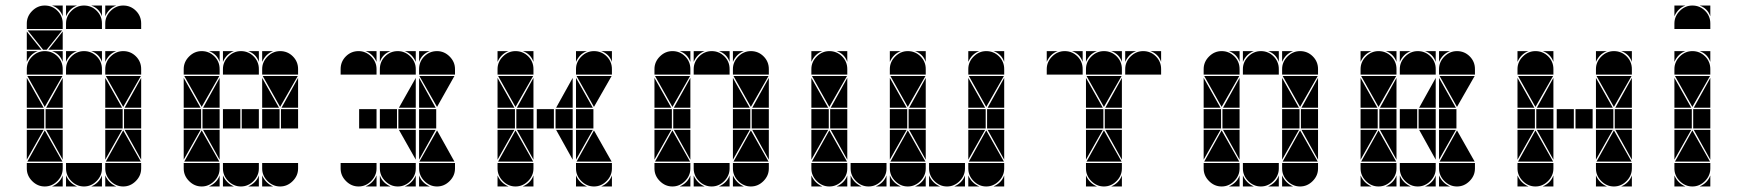

<svg xmlns="http://www.w3.org/2000/svg" viewBox="-20 -677 6288 695"><path d="M284 -657Q311 -657 330 -638Q349 -619 349 -592V-572H219V-592Q219 -618 238.5 -637.5Q258 -657 284 -657ZM142 -492Q169 -492 188 -473Q207 -454 207 -427V-407H77V-427Q77 -453 96.5 -472.5Q116 -492 142 -492ZM426 -657Q453 -657 472 -638Q491 -619 491 -592V-572H361V-592Q361 -618 380.5 -637.5Q400 -657 426 -657ZM284 -492Q311 -492 330 -473Q349 -454 349 -427V-407H219V-427Q219 -453 238.5 -472.5Q258 -492 284 -492ZM426 -492Q453 -492 472 -473Q491 -454 491 -427V-407H361V-427Q361 -453 380.5 -472.5Q400 -492 426 -492ZM142 -657Q169 -657 188 -638Q207 -619 207 -592V-572H77V-592Q77 -618 96.5 -637.5Q116 -657 142 -657ZM426 -2Q400 -2 380.5 -21.5Q361 -41 361 -67V-87H491V-67Q491 -41 471.5 -21.5Q452 -2 426 -2ZM142 -2Q116 -2 96.5 -21.5Q77 -41 77 -67V-87H207V-67Q207 -41 187.5 -21.5Q168 -2 142 -2ZM284 -2Q258 -2 238.5 -21.5Q219 -41 219 -67V-87H349V-67Q349 -41 329.5 -21.5Q310 -2 284 -2ZM363 -92 426 -205 490 -92ZM79 -92 142 -205 206 -92ZM490 -402 426 -290 363 -402ZM206 -402 142 -290 79 -402ZM205 -567 149 -497H136L80 -567ZM424 -212H361V-282H424ZM140 -212H77V-282H140ZM207 -212H145V-282H207ZM491 -212H429V-282H491ZM77 -287V-395L138 -287ZM361 -287V-395L422 -287ZM361 -207H422L361 -99ZM77 -207H138L77 -99ZM491 -207V-99L431 -207ZM207 -287H147L207 -395ZM491 -287H431L491 -395ZM207 -207V-99L147 -207ZM77 -497V-563L130 -497ZM207 -497H155L207 -563ZM219 -42Q231 -14 259 -2H219ZM361 -42Q373 -14 401 -2H361ZM168 -2Q182 -8 192 -18Q202 -28 207 -42V-2ZM310 -2Q324 -8 334 -18Q344 -28 349 -42V-2ZM77 -492H117Q103 -487 93 -477Q83 -467 77 -453ZM361 -657H401Q387 -652 377 -642Q367 -632 361 -618ZM219 -492H259Q245 -487 235 -477Q225 -467 219 -453ZM361 -492H401Q387 -487 377 -477Q367 -467 361 -453ZM219 -657H259Q245 -652 235 -642Q225 -632 219 -618ZM207 -657V-618Q197 -647 168 -657ZM349 -657V-618Q339 -647 310 -657ZM349 -492V-453Q339 -482 310 -492ZM207 -492V-453Q197 -482 168 -492Z M852 -492Q879 -492 898 -473Q917 -454 917 -427V-407H787V-427Q787 -453 806.5 -472.5Q826 -492 852 -492ZM710 -492Q737 -492 756 -473Q775 -454 775 -427V-407H645V-427Q645 -453 664.5 -472.5Q684 -492 710 -492ZM994 -492Q1021 -492 1040 -473Q1059 -454 1059 -427V-407H929V-427Q929 -453 948.5 -472.5Q968 -492 994 -492ZM994 -2Q968 -2 948.5 -21.5Q929 -41 929 -67V-87H1059V-67Q1059 -41 1039.5 -21.5Q1020 -2 994 -2ZM710 -2Q684 -2 664.5 -21.5Q645 -41 645 -67V-87H775V-67Q775 -41 755.5 -21.5Q736 -2 710 -2ZM852 -2Q826 -2 806.5 -21.5Q787 -41 787 -67V-87H917V-67Q917 -41 897.5 -21.5Q878 -2 852 -2ZM647 -92 710 -205 774 -92ZM774 -402 710 -290 647 -402ZM1058 -402 994 -290 931 -402ZM850 -212H787V-282H850ZM992 -212H929V-282H992ZM708 -212H645V-282H708ZM917 -212H855V-282H917ZM1059 -212H997V-282H1059ZM775 -212H713V-282H775ZM645 -287V-395L706 -287ZM929 -287V-395L990 -287ZM645 -207H706L645 -99ZM775 -287H715L775 -395ZM775 -207V-99L715 -207ZM1059 -287H999L1059 -395ZM787 -42Q799 -14 827 -2H787ZM929 -42Q941 -14 969 -2H929ZM929 -492H969Q955 -487 945 -477Q935 -467 929 -453ZM878 -2Q892 -8 902 -18Q912 -28 917 -42V-2ZM736 -2Q750 -8 760 -18Q770 -28 775 -42V-2ZM787 -492H827Q813 -487 803 -477Q793 -467 787 -453ZM917 -492V-453Q907 -482 878 -492ZM775 -492V-453Q765 -482 736 -492Z M1536 -492Q1507 -482 1497 -453V-492ZM1394 -492Q1365 -482 1355 -453V-492ZM1485 -453Q1479 -467 1469 -477Q1459 -487 1445 -492H1485ZM1497 -42Q1502 -28 1512 -18Q1522 -8 1536 -2H1497ZM1355 -42Q1360 -28 1370 -18Q1380 -8 1394 -2H1355ZM1343 -453Q1337 -467 1327 -477Q1317 -487 1303 -492H1343ZM1343 -2H1303Q1331 -14 1343 -42ZM1485 -2H1445Q1473 -14 1485 -42ZM1497 -99V-207H1557ZM1557 -287H1497V-395ZM1424 -207H1485V-99ZM1485 -395V-287H1424ZM1559 -282V-212H1497V-282ZM1417 -282V-212H1355V-282ZM1343 -282V-212H1280V-282ZM1485 -282V-212H1422V-282ZM1562 -290 1498 -402H1625ZM1562 -205 1625 -92H1498ZM1420 -2Q1394 -2 1374.5 -21.5Q1355 -41 1355 -67V-87H1485V-67Q1485 -41 1465.5 -21.5Q1446 -2 1420 -2ZM1562 -2Q1536 -2 1516.5 -21.5Q1497 -41 1497 -67V-87H1627V-67Q1627 -41 1607.5 -21.5Q1588 -2 1562 -2ZM1278 -2Q1252 -2 1232.5 -21.5Q1213 -41 1213 -67V-87H1343V-67Q1343 -41 1323.5 -21.5Q1304 -2 1278 -2ZM1278 -492Q1304 -492 1323.5 -472.5Q1343 -453 1343 -427V-407H1213V-427Q1213 -454 1232 -473Q1251 -492 1278 -492ZM1562 -492Q1588 -492 1607.5 -472.5Q1627 -453 1627 -427V-407H1497V-427Q1497 -454 1516 -473Q1535 -492 1562 -492ZM1420 -492Q1446 -492 1465.5 -472.5Q1485 -453 1485 -427V-407H1355V-427Q1355 -454 1374 -473Q1393 -492 1420 -492Z M1846 -492Q1873 -492 1892 -473Q1911 -454 1911 -427V-407H1781V-427Q1781 -453 1800.5 -472.5Q1820 -492 1846 -492ZM2130 -492Q2157 -492 2176 -473Q2195 -454 2195 -427V-407H2065V-427Q2065 -453 2084.5 -472.5Q2104 -492 2130 -492ZM2130 -2Q2104 -2 2084.5 -21.5Q2065 -41 2065 -67V-87H2195V-67Q2195 -41 2175.5 -21.5Q2156 -2 2130 -2ZM1846 -2Q1820 -2 1800.5 -21.5Q1781 -41 1781 -67V-87H1911V-67Q1911 -41 1891.5 -21.5Q1872 -2 1846 -2ZM2067 -92 2130 -205 2194 -92ZM1783 -92 1846 -205 1910 -92ZM1910 -402 1846 -290 1783 -402ZM2194 -402 2130 -290 2067 -402ZM2128 -212H2065V-282H2128ZM1844 -212H1781V-282H1844ZM2053 -212H1991V-282H2053ZM1985 -212H1923V-282H1985ZM1781 -287V-395L1842 -287ZM2065 -287V-395L2126 -287ZM2065 -207H2126L2065 -99ZM1781 -207H1842L1781 -99ZM1911 -287H1851L1911 -395ZM2053 -207V-99L1993 -207ZM2053 -287H1993L2053 -395ZM1911 -207V-99L1851 -207ZM1781 -42Q1793 -14 1821 -2H1781ZM2065 -42Q2077 -14 2105 -2H2065ZM2065 -492H2105Q2091 -487 2081 -477Q2071 -467 2065 -453ZM1781 -492H1821Q1807 -487 1797 -477Q1787 -467 1781 -453ZM1872 -2Q1886 -8 1896 -18Q1906 -28 1911 -42V-2ZM2156 -2Q2170 -8 2180 -18Q2190 -28 2195 -42V-2ZM2195 -492V-453Q2185 -482 2156 -492ZM1911 -492V-453Q1901 -482 1872 -492ZM1911 -212H1849V-282H1911Z M2556 -492Q2583 -492 2602 -473Q2621 -454 2621 -427V-407H2491V-427Q2491 -453 2510.5 -472.5Q2530 -492 2556 -492ZM2414 -492Q2441 -492 2460 -473Q2479 -454 2479 -427V-407H2349V-427Q2349 -453 2368.5 -472.5Q2388 -492 2414 -492ZM2698 -492Q2725 -492 2744 -473Q2763 -454 2763 -427V-407H2633V-427Q2633 -453 2652.5 -472.5Q2672 -492 2698 -492ZM2698 -2Q2672 -2 2652.5 -21.5Q2633 -41 2633 -67V-87H2763V-67Q2763 -41 2743.5 -21.5Q2724 -2 2698 -2ZM2414 -2Q2388 -2 2368.5 -21.5Q2349 -41 2349 -67V-87H2479V-67Q2479 -41 2459.5 -21.5Q2440 -2 2414 -2ZM2556 -2Q2530 -2 2510.5 -21.5Q2491 -41 2491 -67V-87H2621V-67Q2621 -41 2601.5 -21.5Q2582 -2 2556 -2ZM2635 -92 2698 -205 2762 -92ZM2351 -92 2414 -205 2478 -92ZM2478 -402 2414 -290 2351 -402ZM2762 -402 2698 -290 2635 -402ZM2696 -212H2633V-282H2696ZM2412 -212H2349V-282H2412ZM2763 -212H2701V-282H2763ZM2479 -212H2417V-282H2479ZM2349 -287V-395L2410 -287ZM2633 -287V-395L2694 -287ZM2633 -207H2694L2633 -99ZM2349 -207H2410L2349 -99ZM2479 -287H2419L2479 -395ZM2763 -207V-99L2703 -207ZM2479 -207V-99L2419 -207ZM2763 -287H2703L2763 -395ZM2491 -42Q2503 -14 2531 -2H2491ZM2633 -42Q2645 -14 2673 -2H2633ZM2633 -492H2673Q2659 -487 2649 -477Q2639 -467 2633 -453ZM2582 -2Q2596 -8 2606 -18Q2616 -28 2621 -42V-2ZM2440 -2Q2454 -8 2464 -18Q2474 -28 2479 -42V-2ZM2491 -492H2531Q2517 -487 2507 -477Q2497 -467 2491 -453ZM2621 -492V-453Q2611 -482 2582 -492ZM2479 -492V-453Q2469 -482 2440 -492Z M3266 -492Q3293 -492 3312 -473Q3331 -454 3331 -427V-407H3201V-427Q3201 -453 3220.5 -472.5Q3240 -492 3266 -492ZM3408 -2Q3382 -2 3362.5 -21.5Q3343 -41 3343 -67V-87H3473V-67Q3473 -41 3453.5 -21.5Q3434 -2 3408 -2ZM3266 -2Q3240 -2 3220.5 -21.5Q3201 -41 3201 -67V-87H3331V-67Q3331 -41 3311.5 -21.5Q3292 -2 3266 -2ZM3124 -2Q3098 -2 3078.5 -21.5Q3059 -41 3059 -67V-87H3189V-67Q3189 -41 3169.5 -21.5Q3150 -2 3124 -2ZM3203 -92 3266 -205 3330 -92ZM3330 -402 3266 -290 3203 -402ZM3264 -212H3201V-282H3264ZM3331 -212H3269V-282H3331ZM3201 -287V-395L3262 -287ZM3201 -207H3262L3201 -99ZM3331 -207V-99L3271 -207ZM3331 -287H3271L3331 -395ZM3059 -42Q3071 -14 3099 -2H3059ZM3343 -42Q3355 -14 3383 -2H3343ZM3201 -42Q3213 -14 3241 -2H3201ZM3201 -492H3241Q3227 -487 3217 -477Q3207 -467 3201 -453ZM3150 -2Q3164 -8 3174 -18Q3184 -28 3189 -42V-2ZM3434 -2Q3448 -8 3458 -18Q3468 -28 3473 -42V-2ZM3292 -2Q3306 -8 3316 -18Q3326 -28 3331 -42V-2ZM3331 -492V-453Q3321 -482 3292 -492ZM2982 -492Q3009 -492 3028 -473Q3047 -454 3047 -427V-407H2917V-427Q2917 -453 2936.5 -472.5Q2956 -492 2982 -492ZM3550 -492Q3577 -492 3596 -473Q3615 -454 3615 -427V-407H3485V-427Q3485 -453 3504.5 -472.5Q3524 -492 3550 -492ZM3550 -2Q3524 -2 3504.5 -21.5Q3485 -41 3485 -67V-87H3615V-67Q3615 -41 3595.5 -21.5Q3576 -2 3550 -2ZM2982 -2Q2956 -2 2936.5 -21.5Q2917 -41 2917 -67V-87H3047V-67Q3047 -41 3027.5 -21.5Q3008 -2 2982 -2ZM3487 -92 3550 -205 3614 -92ZM2919 -92 2982 -205 3046 -92ZM3046 -402 2982 -290 2919 -402ZM3614 -402 3550 -290 3487 -402ZM3548 -212H3485V-282H3548ZM2980 -212H2917V-282H2980ZM3615 -212H3553V-282H3615ZM3047 -212H2985V-282H3047ZM2917 -287V-395L2978 -287ZM3485 -287V-395L3546 -287ZM3485 -207H3546L3485 -99ZM2917 -207H2978L2917 -99ZM3047 -287H2987L3047 -395ZM3615 -207V-99L3555 -207ZM3615 -287H3555L3615 -395ZM3047 -207V-99L2987 -207ZM2917 -42Q2929 -14 2957 -2H2917ZM3485 -42Q3497 -14 3525 -2H3485ZM3576 -2Q3590 -8 3600 -18Q3610 -28 3615 -42V-2ZM2917 -492H2957Q2943 -487 2933 -477Q2923 -467 2917 -453ZM3008 -2Q3022 -8 3032 -18Q3042 -28 3047 -42V-2ZM3485 -492H3525Q3511 -487 3501 -477Q3491 -467 3485 -453ZM3615 -492V-453Q3605 -482 3576 -492ZM3047 -492V-453Q3037 -482 3008 -492Z M3976 -492Q4003 -492 4022 -473Q4041 -454 4041 -427V-407H3911V-427Q3911 -453 3930.5 -472.5Q3950 -492 3976 -492ZM3976 -2Q3950 -2 3930.5 -21.5Q3911 -41 3911 -67V-87H4041V-67Q4041 -41 4021.5 -21.5Q4002 -2 3976 -2ZM3913 -92 3976 -205 4040 -92ZM4040 -402 3976 -290 3913 -402ZM3974 -212H3911V-282H3974ZM4041 -212H3979V-282H4041ZM3911 -287V-395L3972 -287ZM3911 -207H3972L3911 -99ZM4041 -207V-99L3981 -207ZM4041 -287H3981L4041 -395ZM3911 -42Q3923 -14 3951 -2H3911ZM4002 -2Q4016 -8 4026 -18Q4036 -28 4041 -42V-2ZM3911 -492H3951Q3937 -487 3927 -477Q3917 -467 3911 -453ZM4041 -492V-453Q4031 -482 4002 -492ZM3834 -492Q3861 -492 3880 -473Q3899 -454 3899 -427V-407H3769V-427Q3769 -453 3788.5 -472.5Q3808 -492 3834 -492ZM4118 -492Q4145 -492 4164 -473Q4183 -454 4183 -427V-407H4053V-427Q4053 -453 4072.5 -472.5Q4092 -492 4118 -492ZM4053 -492H4093Q4079 -487 4069 -477Q4059 -467 4053 -453ZM3899 -492V-453Q3889 -482 3860 -492ZM3769 -492H3809Q3795 -487 3785 -477Q3775 -467 3769 -453ZM4183 -492V-453Q4173 -482 4144 -492Z M4544 -492Q4571 -492 4590 -473Q4609 -454 4609 -427V-407H4479V-427Q4479 -453 4498.5 -472.5Q4518 -492 4544 -492ZM4402 -492Q4429 -492 4448 -473Q4467 -454 4467 -427V-407H4337V-427Q4337 -453 4356.5 -472.5Q4376 -492 4402 -492ZM4686 -492Q4713 -492 4732 -473Q4751 -454 4751 -427V-407H4621V-427Q4621 -453 4640.5 -472.5Q4660 -492 4686 -492ZM4686 -2Q4660 -2 4640.5 -21.5Q4621 -41 4621 -67V-87H4751V-67Q4751 -41 4731.5 -21.5Q4712 -2 4686 -2ZM4402 -2Q4376 -2 4356.5 -21.5Q4337 -41 4337 -67V-87H4467V-67Q4467 -41 4447.5 -21.5Q4428 -2 4402 -2ZM4544 -2Q4518 -2 4498.5 -21.5Q4479 -41 4479 -67V-87H4609V-67Q4609 -41 4589.5 -21.5Q4570 -2 4544 -2ZM4623 -92 4686 -205 4750 -92ZM4339 -92 4402 -205 4466 -92ZM4466 -402 4402 -290 4339 -402ZM4750 -402 4686 -290 4623 -402ZM4684 -212H4621V-282H4684ZM4400 -212H4337V-282H4400ZM4751 -212H4689V-282H4751ZM4467 -212H4405V-282H4467ZM4337 -287V-395L4398 -287ZM4621 -287V-395L4682 -287ZM4621 -207H4682L4621 -99ZM4337 -207H4398L4337 -99ZM4467 -287H4407L4467 -395ZM4751 -207V-99L4691 -207ZM4467 -207V-99L4407 -207ZM4751 -287H4691L4751 -395ZM4479 -42Q4491 -14 4519 -2H4479ZM4621 -42Q4633 -14 4661 -2H4621ZM4621 -492H4661Q4647 -487 4637 -477Q4627 -467 4621 -453ZM4570 -2Q4584 -8 4594 -18Q4604 -28 4609 -42V-2ZM4428 -2Q4442 -8 4452 -18Q4462 -28 4467 -42V-2ZM4479 -492H4519Q4505 -487 4495 -477Q4485 -467 4479 -453ZM4609 -492V-453Q4599 -482 4570 -492ZM4467 -492V-453Q4457 -482 4428 -492Z M5112 -492Q5139 -492 5158 -473Q5177 -454 5177 -427V-407H5047V-427Q5047 -453 5066.5 -472.5Q5086 -492 5112 -492ZM4970 -492Q4997 -492 5016 -473Q5035 -454 5035 -427V-407H4905V-427Q4905 -453 4924.5 -472.5Q4944 -492 4970 -492ZM5254 -492Q5281 -492 5300 -473Q5319 -454 5319 -427V-407H5189V-427Q5189 -453 5208.5 -472.5Q5228 -492 5254 -492ZM5254 -2Q5228 -2 5208.5 -21.5Q5189 -41 5189 -67V-87H5319V-67Q5319 -41 5299.5 -21.5Q5280 -2 5254 -2ZM4970 -2Q4944 -2 4924.5 -21.5Q4905 -41 4905 -67V-87H5035V-67Q5035 -41 5015.5 -21.5Q4996 -2 4970 -2ZM5112 -2Q5086 -2 5066.5 -21.5Q5047 -41 5047 -67V-87H5177V-67Q5177 -41 5157.5 -21.5Q5138 -2 5112 -2ZM4907 -92 4970 -205 5034 -92ZM5191 -92 5254 -205 5318 -92ZM5034 -402 4970 -290 4907 -402ZM5318 -402 5254 -290 5191 -402ZM5252 -212H5189V-282H5252ZM5110 -212H5047V-282H5110ZM4967 -212H4905V-282H4967ZM5035 -212H4973V-282H5035ZM5177 -212H5115V-282H5177ZM4905 -287V-395L4966 -287ZM5189 -287V-395L5250 -287ZM5189 -207H5250L5189 -99ZM4905 -207H4966L4905 -99ZM5035 -287H4975L5035 -395ZM5177 -207V-99L5117 -207ZM5035 -207V-99L4975 -207ZM5177 -287H5117L5177 -395ZM5189 -42Q5201 -14 5229 -2H5189ZM4905 -42Q4917 -14 4945 -2H4905ZM5047 -42Q5059 -14 5087 -2H5047ZM4996 -2Q5010 -8 5020 -18Q5030 -28 5035 -42V-2ZM4905 -492H4945Q4931 -487 4921 -477Q4911 -467 4905 -453ZM5047 -492H5087Q5073 -487 5063 -477Q5053 -467 5047 -453ZM5189 -492H5229Q5215 -487 5205 -477Q5195 -467 5189 -453ZM5177 -492V-453Q5167 -482 5138 -492ZM5035 -492V-453Q5025 -482 4996 -492ZM5138 -2Q5152 -8 5162 -18Q5172 -28 5177 -42V-2Z M5538 -492Q5565 -492 5584 -473Q5603 -454 5603 -427V-407H5473V-427Q5473 -453 5492.5 -472.5Q5512 -492 5538 -492ZM5822 -492Q5849 -492 5868 -473Q5887 -454 5887 -427V-407H5757V-427Q5757 -453 5776.5 -472.5Q5796 -492 5822 -492ZM5822 -2Q5796 -2 5776.5 -21.5Q5757 -41 5757 -67V-87H5887V-67Q5887 -41 5867.5 -21.5Q5848 -2 5822 -2ZM5538 -2Q5512 -2 5492.5 -21.5Q5473 -41 5473 -67V-87H5603V-67Q5603 -41 5583.5 -21.5Q5564 -2 5538 -2ZM5759 -92 5822 -205 5886 -92ZM5475 -92 5538 -205 5602 -92ZM5602 -402 5538 -290 5475 -402ZM5886 -402 5822 -290 5759 -402ZM5820 -212H5757V-282H5820ZM5536 -212H5473V-282H5536ZM5887 -212H5825V-282H5887ZM5603 -212H5541V-282H5603ZM5473 -287V-395L5534 -287ZM5757 -287V-395L5818 -287ZM5757 -207H5818L5757 -99ZM5473 -207H5534L5473 -99ZM5603 -287H5543L5603 -395ZM5887 -207V-99L5827 -207ZM5603 -207V-99L5543 -207ZM5887 -287H5827L5887 -395ZM5757 -42Q5769 -14 5797 -2H5757ZM5757 -492H5797Q5783 -487 5773 -477Q5763 -467 5757 -453ZM5564 -2Q5578 -8 5588 -18Q5598 -28 5603 -42V-2ZM5603 -492V-453Q5593 -482 5564 -492ZM5473 -42Q5485 -14 5513 -2H5473ZM5473 -492H5513Q5499 -487 5489 -477Q5479 -467 5473 -453ZM5848 -2Q5862 -8 5872 -18Q5882 -28 5887 -42V-2ZM5887 -492V-453Q5877 -482 5848 -492ZM5745 -212H5683V-282H5745ZM5677 -212H5615V-282H5677Z M6106 -492Q6133 -492 6152 -473Q6171 -454 6171 -427V-407H6041V-427Q6041 -453 6060.5 -472.5Q6080 -492 6106 -492ZM6106 -657Q6133 -657 6152 -638Q6171 -619 6171 -592V-572H6041V-592Q6041 -618 6060.5 -637.5Q6080 -657 6106 -657ZM6106 -2Q6080 -2 6060.5 -21.5Q6041 -41 6041 -67V-87H6171V-67Q6171 -41 6151.5 -21.5Q6132 -2 6106 -2ZM6043 -92 6106 -205 6170 -92ZM6170 -402 6106 -290 6043 -402ZM6104 -212H6041V-282H6104ZM6171 -212H6109V-282H6171ZM6041 -287V-395L6102 -287ZM6041 -207H6102L6041 -99ZM6171 -287H6111L6171 -395ZM6171 -207V-99L6111 -207ZM6041 -42Q6053 -14 6081 -2H6041ZM6041 -492H6081Q6067 -487 6057 -477Q6047 -467 6041 -453ZM6132 -2Q6146 -8 6156 -18Q6166 -28 6171 -42V-2ZM6041 -657H6081Q6067 -652 6057 -642Q6047 -632 6041 -618ZM6171 -492V-453Q6161 -482 6132 -492ZM6171 -657V-618Q6161 -647 6132 -657Z"/></svg>

Font: CAT DyFa
Style: Regular
Weight: 400
Designer: Peter Wiegel
Foundry: Peter Wiegel
Version: Version 1.001; ttfautohint (v1.3)